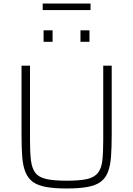

<svg xmlns="http://www.w3.org/2000/svg" viewBox="-20 -1060 755 1088"><path d="M358 8Q288 8 241 -0.5Q194 -9 166.5 -29Q139 -49 124.5 -84Q110 -119 106 -171Q102 -223 102 -296V-688H150V-265Q150 -195 155.5 -150.5Q161 -106 180.5 -80.5Q200 -55 242.5 -45.5Q285 -36 358 -36Q432 -36 473.5 -45.5Q515 -55 535 -80.5Q555 -106 560 -150.5Q565 -195 565 -265V-688H613V-296Q613 -223 609 -171Q605 -119 591 -84Q577 -49 549.5 -29Q522 -9 475 -0.5Q428 8 358 8ZM227 -823V-888H278V-823ZM436 -823V-888H487V-823ZM222 -1003V-1040H493V-1003Z"/></svg>

Font: Saira Thin ExtraLight
Style: Regular
Weight: 250
Version: Version 1.101